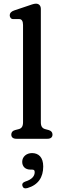

<svg xmlns="http://www.w3.org/2000/svg" viewBox="-20 -756 328 1046"><path d="M202.5 -707.5C202.5 -725 192.5 -736 176 -736C163 -736 148.5 -729.5 130 -723.5L57 -699C41 -693.5 33 -684.5 33 -673C33 -662 39.5 -652 52 -652H85C98.5 -652 105.5 -640.5 105.5 -619.5V-89.5C105.5 -66.5 96.5 -56 82 -52.5L62.5 -47.5C48.5 -44 41.5 -35 41.5 -23C41.5 -8 51.5 0 69 0H238.5C256 0 266 -8 266 -23C266 -35 259 -43.5 245 -47.5L226.5 -52.5C211.5 -56.5 202.5 -66.5 202.5 -89.5ZM154.5 168C165.5 168 169 172 169 182C169 202.5 155 221.5 118 233C104 237.5 99 246.5 102 256.5C105 268 114.5 273 129.5 268.5C188 251.5 215.5 210 215.5 151C215.5 100 189.5 78 154.5 78C124.5 78 101 97.5 101 125.5C101 150.5 117 168 146 168Z"/></svg>

Font: dr Title
Style: Regular
Weight: 400
Version: Version 1.000;hotconv 1.0.109;makeotfexe 2.5.65596